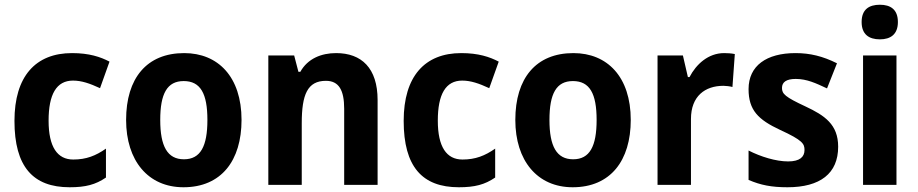

<svg xmlns="http://www.w3.org/2000/svg" viewBox="-20 -831 3874 810"><path d="M274 -41C341 -41 383 -52 427 -82V-204C384 -174 344 -158 289 -158C222 -158 185 -211 185 -322C185 -433 218 -491 288 -491C324 -491 359 -479 402 -459L442 -571C404 -591 356 -607 284 -607C130 -607 41 -509 41 -321C41 -128 119 -41 274 -41Z M999 -325C999 -507 900 -607 757 -607C599 -607 512 -501 512 -325C512 -153 605 -41 754 -41C914 -41 999 -154 999 -325ZM656 -325C656 -436 685 -489 755 -489C826 -489 855 -436 855 -325C855 -214 826 -159 756 -159C686 -159 656 -214 656 -325Z M1398 -607C1336 -607 1278 -584 1247 -528H1239L1221 -597H1112V-51H1253V-311C1253 -432 1277 -490 1355 -490C1410 -490 1432 -450 1432 -372V-51H1573V-409C1573 -544 1505 -607 1398 -607Z M1916 -41C1983 -41 2025 -52 2069 -82V-204C2026 -174 1986 -158 1931 -158C1864 -158 1827 -211 1827 -322C1827 -433 1860 -491 1930 -491C1966 -491 2001 -479 2044 -459L2084 -571C2046 -591 1998 -607 1926 -607C1772 -607 1683 -509 1683 -321C1683 -128 1761 -41 1916 -41Z M2641 -325C2641 -507 2542 -607 2399 -607C2241 -607 2154 -501 2154 -325C2154 -153 2247 -41 2396 -41C2556 -41 2641 -154 2641 -325ZM2298 -325C2298 -436 2327 -489 2397 -489C2468 -489 2497 -436 2497 -325C2497 -214 2468 -159 2398 -159C2328 -159 2298 -214 2298 -325Z M3035 -607C2968 -607 2917 -560 2889 -506H2882L2861 -597H2754V-51H2895V-329C2895 -426 2955 -469 3032 -469C3041 -469 3060 -467 3070 -464L3080 -603C3066 -606 3048 -607 3035 -607Z M3516 -212C3516 -306 3459 -344 3378 -382C3292 -422 3279 -435 3279 -460C3279 -485 3298 -498 3337 -498C3384 -498 3422 -480 3469 -458L3511 -564C3451 -594 3397 -607 3336 -607C3214 -607 3138 -554 3138 -455C3138 -366 3179 -326 3271 -283C3367 -239 3374 -224 3374 -198C3374 -169 3354 -150 3305 -150C3253 -150 3189 -170 3138 -196V-72C3189 -50 3235 -41 3302 -41C3440 -41 3516 -99 3516 -212Z M3692 -811C3646 -811 3615 -791 3615 -738C3615 -686 3646 -665 3692 -665C3737 -665 3768 -686 3768 -738C3768 -791 3737 -811 3692 -811ZM3762 -597H3621V-51H3762Z"/></svg>

Font: Noto Sans Tamil UI SemiCondensed
Style: Bold
Weight: 700
Width: 4
Designer: Jelle Bosma - Monotype Design Team
Foundry: Monotype Imaging Inc.
Version: Version 2.004